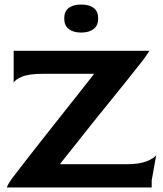

<svg xmlns="http://www.w3.org/2000/svg" viewBox="-20 -823 716 843"><path d="M10 0Q11 -5 19.5 -19.5Q28 -34 47 -58Q67 -84 98 -124Q129 -164 166.5 -211.5Q204 -259 243.5 -309Q283 -359 321.5 -407.5Q360 -456 392 -497V-499H170Q105 -499 74.5 -485.5Q44 -472 40 -459V-600H636Q633 -595 623 -580Q613 -565 596 -544Q564 -503 529 -459.5Q494 -416 457.5 -371Q421 -326 384.5 -280.5Q348 -235 313 -190.5Q278 -146 245 -105V-102H536Q593 -102 625.5 -115.5Q658 -129 666 -142L646 -31V0ZM336 -680Q302 -680 282 -695.5Q262 -711 262 -742Q262 -773 281.5 -788Q301 -803 336 -803Q372 -803 391.5 -788Q411 -773 411 -742Q411 -711 391 -695.5Q371 -680 336 -680Z"/></svg>

Font: Red Rose SemiBold
Style: Regular
Weight: 600
Designer: Jaikishan Patel
Version: Version 2.000